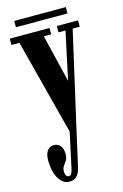

<svg xmlns="http://www.w3.org/2000/svg" viewBox="-129 -661 618 968"><g transform="rotate(-15 180.0 -176.5)"><path d="M108.5 251Q85 251 67.8 233.2Q50.5 215.5 41.2 185.8Q32 156 32 119Q32 86.5 45.2 69.5Q58.5 52.5 79.5 52.5Q100.5 52.5 113 67.8Q125.5 83 125.5 109.5Q125.5 130.5 117.8 143.2Q110 156 102 167Q94 178 94 194Q94 206.5 99 215Q104 223.5 113.5 223.5Q119.5 223.5 123.5 219Q127.5 214.5 130.8 205.2Q134 196 137 181.5L174.5 7L45.5 -490.5H4V-523.5H211.5V-490.5H173L233 -242L286 -490.5H249.5V-523.5H360.5V-490.5H323.5L211 3.5L169 190Q165 208.5 157.8 222.2Q150.5 236 138.8 243.5Q127 251 108.5 251ZM49 -571V-604H318V-571Z"/></g></svg>

Font: Imbue 24pt
Style: Bold
Weight: 700
Designer: Tyler Finck
Foundry: Etcetera Type Company
Version: Version 1.102